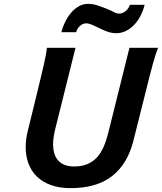

<svg xmlns="http://www.w3.org/2000/svg" viewBox="-20 -950 829 982"><path d="M788.6 -705.6Q776.4 -676.3 762 -623.8Q747.6 -571.3 729 -495.6L662.1 -229.5Q632.3 -111.3 553.5 -49.6Q474.6 12.2 340.8 12.2Q283.7 12.2 240.5 -3.4Q197.3 -19 168.7 -46.9Q140.1 -74.7 125.7 -113.3Q111.3 -151.9 111.3 -197.3Q111.3 -235.8 121.6 -278.3L174.8 -495.6Q192.4 -567.4 204.8 -621.8Q217.3 -676.3 219.7 -705.6H366.2L261.2 -284.7Q256.8 -266.1 254.2 -247.8Q251.5 -229.5 251.5 -212.4Q251.5 -188.5 257.1 -167.7Q262.7 -147 275.4 -131.6Q288.1 -116.2 308.6 -107.4Q329.1 -98.6 358.9 -98.6Q398.4 -98.6 427.2 -110.8Q456.1 -123 476.3 -145.5Q496.6 -168 510.3 -199.7Q523.9 -231.4 533.7 -270.5L642.1 -705.6ZM293.9 -785.2Q301.3 -814 314.5 -840.3Q327.6 -866.7 345.2 -886.7Q362.8 -906.7 384.3 -918.5Q405.8 -930.2 430.2 -930.2Q454.1 -930.2 477.1 -922.9Q500 -915.5 526.4 -904.8Q548.3 -896 562.5 -888.2Q576.7 -880.4 590.3 -880.4Q598.6 -880.4 607.2 -884Q615.7 -887.7 623 -893.8Q630.4 -899.9 636 -908Q641.6 -916 644 -925.3H719.7Q711.9 -894 697.8 -867.4Q683.6 -840.8 664.8 -821.5Q646 -802.2 623.3 -791.3Q600.6 -780.3 575.7 -780.3Q552.7 -780.3 533.7 -786.6Q514.6 -793 491.7 -804.2Q469.2 -815.4 451.7 -823Q434.1 -830.6 419.9 -830.6Q411.6 -830.6 403.8 -827.1Q396 -823.7 389.2 -817.6Q382.3 -811.5 377.2 -803.2Q372.1 -794.9 369.6 -785.2Z"/></svg>

Font: Andika New Basic
Style: Bold Italic
Weight: 700
Italic angle: -14°
Designer: Victor Gaultney, Annie Olsen, Pablo Ugerman
Foundry: SIL International
Version: Version 5.500